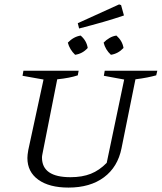

<svg xmlns="http://www.w3.org/2000/svg" viewBox="-20 -841 732 869"><path d="M290 8Q203 8 153.5 -27.5Q104 -63 104 -126Q104 -139 108 -162L177 -481L82 -498L86 -521H336L332 -500Q314 -494 291 -489.5Q268 -485 239 -482L175 -159Q173 -148 171.5 -141Q170 -134 170 -128Q170 -39 299 -39Q352 -39 391 -54.5Q430 -70 463 -104L542 -481L450 -498L454 -521H692L687 -500Q669 -495 646.5 -490.5Q624 -486 593 -482L530 -170Q513 -85 450.5 -38.5Q388 8 290 8ZM338 -712 332 -736 519 -821 528 -818 541 -771Q497 -756 448.5 -742Q400 -728 338 -712ZM320 -593Q295 -617 287 -648Q313 -675 345 -680Q372 -657 377 -624Q354 -598 320 -593ZM482 -593Q457 -616 449 -648Q460 -660 475.5 -669Q491 -678 507 -680Q534 -656 539 -624Q515 -598 482 -593Z"/></svg>

Font: Piazzolla SC Light
Style: Italic
Weight: 300
Italic angle: -11.3°
Designer: Juan Pablo del Peral
Foundry: Huerta Tipografica
Version: Version 1.330